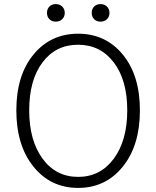

<svg xmlns="http://www.w3.org/2000/svg" viewBox="-20 -907 766 940"><path d="M362.5 13Q228 13 144 -91Q60 -195 60 -366.5Q60 -538 144 -640Q228 -742 362.5 -742Q497 -742 581 -640Q665 -538 665 -366.5Q665 -195 581 -91Q497 13 362.5 13ZM188.5 -130Q254 -41 362.5 -41Q471 -41 537 -130Q603 -219 603 -367Q603 -515 537 -601.5Q471 -688 362 -688Q253 -688 188 -601.5Q123 -515 123 -367Q123 -219 188.5 -130ZM253 -801Q234 -801 222 -813Q210 -825 210 -844Q210 -863 222 -875Q234 -887 253 -887Q272 -887 284.5 -875Q297 -863 297 -844Q297 -825 284.5 -813Q272 -801 253 -801ZM472 -801Q453 -801 441 -813Q429 -825 429 -844Q429 -863 441 -875Q453 -887 472 -887Q491 -887 503.5 -875Q516 -863 516 -844Q516 -825 503.5 -813Q491 -801 472 -801Z"/></svg>

Font: Resource Han Rounded CN Light
Style: Regular
Weight: 300
Designer: Cyano Hao (round all glyphs); Ryoko NISHIZUKA 西塚涼子 (kana, bopomofo & ideographs); Paul D. Hunt (Latin, Greek & Cyrillic)
Foundry: Cyano Hao
Version: 0.990